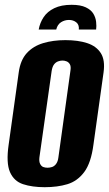

<svg xmlns="http://www.w3.org/2000/svg" viewBox="-20 -767 453 799"><path d="M278 -747Q315 -747 337 -736.5Q359 -726 368.5 -710Q378 -694 380 -676Q382 -658 380 -644H308Q310 -664 297.5 -674Q285 -684 267 -684Q249 -684 234 -674.5Q219 -665 214 -644H141Q146 -672 161.5 -695.5Q177 -719 206 -733Q235 -747 278 -747ZM166 12Q114 12 76 -0.5Q38 -13 21.5 -51Q5 -89 16 -165L58 -466Q65 -517 91.5 -546Q118 -575 159.5 -587.5Q201 -600 252 -600Q305 -600 343 -587.5Q381 -575 399.5 -546Q418 -517 411 -466L369 -166Q359 -89 330.5 -51Q302 -13 260.5 -0.5Q219 12 166 12ZM178 -69Q187 -69 196.5 -72Q206 -75 213.5 -85Q221 -95 223 -112L273 -472Q276 -490 271 -499Q266 -508 257.5 -511.5Q249 -515 240 -515Q231 -515 221.5 -511.5Q212 -508 205 -499Q198 -490 195 -472L144 -112Q142 -95 147 -85Q152 -75 160 -72Q168 -69 178 -69Z"/></svg>

Font: Alumni Sans Thin ExtraBold
Style: Italic
Weight: 800
Italic angle: -8°
Version: Version 1.016